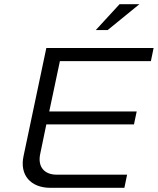

<svg xmlns="http://www.w3.org/2000/svg" viewBox="-20 -900 756 920"><path d="M202 -670 93 -153C73 -62 126 0 222 0H576L589 -63H252C192 -63 159 -101 173 -164L202 -304H622L635 -366H216L267 -607H703L716 -670ZM439 -756H496L648 -880H553Z"/></svg>

Font: LT Wave Light
Style: Italic
Weight: 300
Designer: Daniel Lyons
Version: Version 2.5 (Glyphs App)